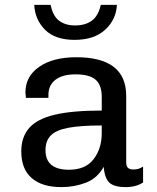

<svg xmlns="http://www.w3.org/2000/svg" viewBox="-20 -755 640 785"><path d="M231 10Q152 10 109.5 -27Q67 -64 67 -136Q67 -195 99.5 -232Q132 -269 204 -286Q276 -303 396 -303V-359Q396 -407 371 -429Q346 -451 289 -451Q236 -451 207 -429Q178 -407 178 -367V-355H86Q84 -372 84 -377Q84 -443 140.5 -482Q197 -521 292 -521Q496 -521 496 -363V-92Q496 -75 503.5 -68.5Q511 -62 525 -62Q548 -62 565 -74V-9Q537 10 493 10Q448 10 428 -7.5Q408 -25 404 -73Q378 -26 331 -8Q284 10 231 10ZM84 -376Q84 -374 83.5 -378.5Q83 -383 84 -377ZM262 -61Q330 -61 363 -104.5Q396 -148 396 -211V-242Q309 -242 259 -232.5Q209 -223 187.5 -201Q166 -179 166 -141Q166 -61 262 -61ZM285 -592Q205 -592 164 -633.5Q123 -675 120 -735H187Q196 -690 221.5 -670.5Q247 -651 287 -651Q329 -651 355.5 -670.5Q382 -690 392 -735H458Q455 -675 410 -633.5Q365 -592 285 -592Z"/></svg>

Font: Chivo Mono
Style: Regular
Weight: 400
Monospace: yes
Designer: Hector Gatti
Foundry: Omnibus-Type
Version: Version 1.008; ttfautohint (v1.8.4.7-5d5b)